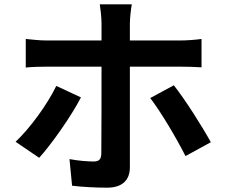

<svg xmlns="http://www.w3.org/2000/svg" viewBox="-20 -821 1040 887"><path d="M195 -513H449V-512C449 -465 449 -148 448 -111C447 -85 438 -75 412 -75C387 -75 343 -78 301 -86L313 37C363 43 422 46 475 46C546 46 580 10 580 -48V-513H813C841 -513 880 -512 911 -510V-641C884 -637 841 -634 812 -634H580V-713C580 -739 586 -787 589 -801H441C444 -784 449 -740 449 -714V-634H195C164 -634 129 -638 99 -641V-509C127 -512 165 -513 195 -513ZM52 -166 161 -92C215 -151 308 -282 354 -371L240 -424C199 -339 119 -229 52 -166ZM674 -368C722 -306 794 -185 837 -100L954 -164C914 -237 834 -363 783 -427Z"/></svg>

Font: Noto Sans KR Bold
Style: Regular
Weight: 700
Designer: Ryoko NISHIZUKA  (kana & ideographs); Paul D. Hunt (Latin, Greek & Cyrillic); Wenlong ZHANG  (bopomofo); Sandoll Communi
Foundry: Adobe Systems Incorporated
Version: Version 1.004;PS 1.004;hotconv 1.0.82;makeotf.lib2.5.63406